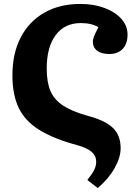

<svg xmlns="http://www.w3.org/2000/svg" viewBox="-20 -734 710 974"><path d="M476 220 423 179Q448 148 458 127.5Q468 107 468 87Q468 57 445.5 37Q423 17 374 3Q251 -30 178.5 -75.5Q106 -121 74.5 -187.5Q43 -254 43 -352Q43 -463 85 -544Q127 -625 204.5 -669.5Q282 -714 388 -714Q456 -714 510.5 -693.5Q565 -673 596 -638Q627 -603 627 -559Q627 -512 602.5 -486Q578 -460 534 -460Q495 -460 473 -476.5Q451 -493 451 -523Q451 -534 457 -549.5Q463 -565 479 -596Q445 -617 390 -617Q308 -617 262.5 -556Q217 -495 217 -386Q217 -317 236 -272.5Q255 -228 300 -198.5Q345 -169 423 -147Q514 -123 553 -85Q592 -47 592 18Q592 65 561 119.5Q530 174 476 220Z"/></svg>

Font: Literata 12pt
Style: Bold
Weight: 700
Designer: Latin by Veronika Burian and Jose Scaglione. Greek by Irene Vlachou. Cyrillic by Vera Evstafieva.
Foundry: TypeTogether
Version: Version 3.002